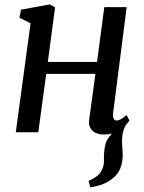

<svg xmlns="http://www.w3.org/2000/svg" viewBox="-20 -582 634 845"><path d="M377.5 242.5 370 214Q392.5 204 406.2 193.5Q420 183 428 166.5Q438.5 147 437.5 120.8Q436.5 94.5 441 67.5Q444.5 40.5 460 21.2Q475.5 2 485.5 -12L546.5 -48.5Q528.5 -27.5 522.5 -5.2Q516.5 17 517 45Q517.5 57.5 518.8 72Q520 86.5 520 99.5Q520 132.5 509.2 159.5Q498.5 186.5 471 207Q453 220.5 431.2 229Q409.5 237.5 377.5 242.5ZM478 -86.5Q476 -68 480.2 -59.8Q484.5 -51.5 491.5 -51.5Q500.5 -51.5 511 -56.8Q521.5 -62 537 -76L550 -51Q545 -44 529.8 -29Q514.5 -14 491.2 -2Q468 10 439 10Q417.5 10 401.5 3Q385.5 -4 377.5 -19Q369.5 -34 372.5 -56L400 -257H183.5L148.5 0H49.5L114.5 -479.5L65.5 -504L72.5 -539.5L199 -562.5L222.5 -550L190.5 -309.5H407L439 -550.5H537.5Z"/></svg>

Font: Merriweather 28pt
Style: Italic
Weight: 400
Italic angle: -7.8°
Version: Version 2.101